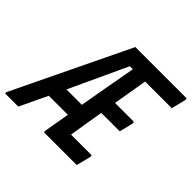

<svg xmlns="http://www.w3.org/2000/svg" viewBox="-228 -888 1076 1076"><g transform="rotate(45 310.0 -350.0)"><path d="M44 0H-55Q-65 0 -59 -13Q24 -185 106.5 -356.5Q189 -528 272 -700H672Q683 -700 680 -689Q675 -667 669.5 -646Q664 -625 659 -602H447Q445 -591 443.5 -580Q442 -569 440 -558Q433 -518 426.5 -478Q420 -438 413 -398H556Q567 -398 564 -387Q560 -365 554.5 -345Q549 -325 544 -304H398Q389 -252 380.5 -200.5Q372 -149 364 -98H521Q532 -98 529 -87Q524 -65 518.5 -44Q513 -23 507 0H255Q246 0 246 -7Q253 -46 259.5 -85.5Q266 -125 273 -164H122Q83 -82 44 0ZM326 -602Q247 -431 167 -259H289Q304 -345 319 -430.5Q334 -516 350 -602Z"/></g></svg>

Font: Recursive Mn Lnr St Med
Style: Italic
Weight: 500
Italic angle: -15°
Monospace: yes
Version: Version 1.079;hotconv 1.0.112;makeotfexe 2.5.65598; ttfautoh